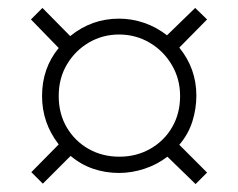

<svg xmlns="http://www.w3.org/2000/svg" viewBox="-20 -595 601 484"><path d="M86 -353Q86 -423 128 -474L58 -546L87 -575L157 -504Q211 -548 280 -548Q312 -548 343 -537.5Q374 -527 401 -506L472 -575L502 -546L432 -475Q475 -422 475 -354Q475 -321 465 -289Q455 -257 432 -230L502 -160L473 -131L402 -200Q376 -180 344 -169.5Q312 -159 280 -159Q246 -159 215 -169.5Q184 -180 158 -202L88 -132L59 -161L128 -231Q86 -285 86 -353ZM128 -353Q128 -308 148.5 -273.5Q169 -239 203.5 -219.5Q238 -200 281 -200Q324 -200 359 -220Q394 -240 414 -274.5Q434 -309 434 -353Q434 -396 413 -431.5Q392 -467 357 -487.5Q322 -508 280 -508Q239 -508 204.5 -488Q170 -468 149 -433Q128 -398 128 -353Z"/></svg>

Font: Noto Sans Condensed Light
Style: Regular
Weight: 300
Width: 3
Designer: Monotype Design Team
Foundry: Monotype Imaging Inc.
Version: Version 2.013; ttfautohint (v1.8.4.7-5d5b)